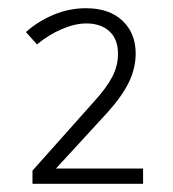

<svg xmlns="http://www.w3.org/2000/svg" viewBox="-20 -729 420 467"><path d="M328 -319V-282H59V-314L207 -480Q239 -515 253 -542Q267 -569 267 -598Q267 -634 246 -653Q225 -672 190 -672Q163 -672 131 -658.5Q99 -645 70 -621L43 -651Q72 -677 110 -693Q148 -709 189 -709Q246 -709 278 -678.5Q310 -648 310 -599Q310 -563 293.5 -529Q277 -495 241 -455L116 -319Z"/></svg>

Font: wassup Sans
Style: Light
Weight: 200
Version: Version 2.001